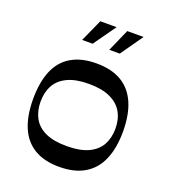

<svg xmlns="http://www.w3.org/2000/svg" viewBox="-130 -788 795 897"><g transform="rotate(20 267.5 -339.5)"><path d="M266 13Q191 13 141.5 -17Q92 -47 68 -104.5Q44 -162 44 -244Q44 -327 68 -384.5Q92 -442 142 -471.5Q192 -501 266 -501Q342 -501 391.5 -471.5Q441 -442 466 -384.5Q491 -327 491 -244Q491 -162 466.5 -104.5Q442 -47 392 -17Q342 13 266 13ZM266 -90Q331 -90 372.5 -109Q414 -128 433.5 -163Q453 -198 453 -244Q453 -291 433.5 -325.5Q414 -360 372.5 -379.5Q331 -399 266 -399Q201 -399 160 -379.5Q119 -360 100 -325.5Q81 -291 81 -244Q81 -198 100 -163Q119 -128 160 -109Q201 -90 266 -90ZM217 -581H165L215 -692H296ZM352 -581H300L349 -692H430Z"/></g></svg>

Font: Ojuju SemiBold
Style: Regular
Weight: 600
Designer: Chisaokwu Joboson, Mirko Velimirovic
Foundry: Udi Foundry
Version: Version 1.000